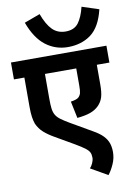

<svg xmlns="http://www.w3.org/2000/svg" viewBox="-113 -965 849 1232"><g transform="rotate(-10 311.0 -349.0)"><path d="M622 -512H540V-384Q540 -332 531 -302Q522 -272 499 -249Q477 -227 444 -215Q411 -203 358 -198L335 -308Q355 -311 368 -315.5Q381 -320 387 -326Q398 -337 402 -351.5Q406 -366 406 -401V-512H202V-349Q202 -311 205 -286.5Q208 -262 218 -244.5Q228 -227 248 -212Q268 -197 302 -177L442 -96Q483 -73 505 -50Q527 -27 536 -1.5Q545 24 545 57Q545 97 528 135Q511 173 491 198L381 135Q392 124 400.5 105Q409 86 409 70Q409 49 402 35Q395 21 374.5 5.5Q354 -10 313 -34L192 -104Q153 -126 125.5 -150.5Q98 -175 83 -209Q76 -228 72 -254Q68 -280 68 -322V-512H0V-622H622ZM618 -860Q591 -748 529 -702Q467 -656 378 -656Q298 -656 234.5 -704Q171 -752 132 -858L235 -896Q261 -825 295 -791Q329 -757 381 -757Q437 -757 464.5 -793.5Q492 -830 508 -896Z"/></g></svg>

Font: Noto Sans Devanagari
Style: Regular
Weight: 400
Designer: Jelle Bosma - Monotype Design Team
Foundry: Monotype Imaging Inc.
Version: Version 2.003